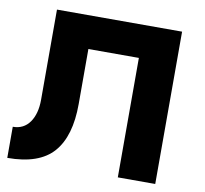

<svg xmlns="http://www.w3.org/2000/svg" viewBox="-78 -785 926 869"><g transform="rotate(10 385.0 -350.0)"><path d="M690 -700V0H518V-549H286V-296Q286 -148 221 -74Q156 0 10 0V-143Q60 -143 87.5 -182Q115 -221 115 -286V-700Z"/></g></svg>

Font: Jost*
Style: Bold
Weight: 700
Version: Version 3.7